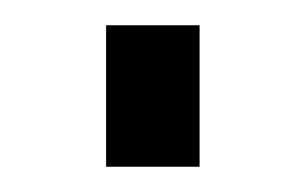

<svg xmlns="http://www.w3.org/2000/svg" viewBox="-20 -132 242 152"><path d="M138 0V-112H64V0Z"/></svg>

Font: Raleway Med
Style: Regular
Weight: 500
Designer: Matt McInerney, Pablo Impallari, Rodrigo Fuenzalida
Foundry: Matt McInerney, Pablo Impallari, Rodrigo Fuenzalida
Version: Version 3.00 July 28, 2015